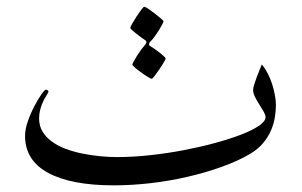

<svg xmlns="http://www.w3.org/2000/svg" viewBox="-20 -535 911 580"><path d="M813.5 -217.8Q813.5 -201.2 810.5 -181.9Q807.6 -162.6 799.3 -142.6Q791 -122.6 775.4 -103.5Q759.8 -84.5 734.9 -69.8Q698.2 -48.3 649.9 -31Q601.6 -13.7 546.9 -1Q492.2 11.7 435.1 18.3Q377.9 24.9 323.7 24.9Q194.8 24.9 125.2 -12.9Q55.7 -50.8 55.7 -124.5Q55.7 -144.5 64.2 -168.9Q72.8 -193.4 84 -214.6Q95.2 -235.8 105.2 -250Q115.2 -264.2 118.7 -264.2Q121.1 -264.2 123.8 -262.2Q126.5 -260.3 126.5 -257.8Q126.5 -256.3 125.5 -255.9Q123 -250.5 118.2 -242.9Q113.3 -235.4 108.9 -225.3Q104.5 -215.3 101.3 -203.1Q98.1 -190.9 98.1 -176.8Q98.1 -154.8 108.6 -137.5Q119.1 -120.1 137 -107.2Q154.8 -94.2 178.2 -85.4Q201.7 -76.7 227.8 -71.3Q253.9 -65.9 281.2 -63.2Q308.6 -60.5 334 -60.5Q381.8 -60.5 433.3 -66.2Q484.9 -71.8 534.7 -81.3Q584.5 -90.8 629.4 -103Q674.3 -115.2 708.5 -128.4Q742.7 -141.6 762.5 -155.3Q782.2 -168.9 782.2 -181.2Q782.2 -187.5 776.6 -197.5Q771 -207.5 763.4 -219.2Q755.9 -231 750.2 -242.4Q744.6 -253.9 744.6 -263.2Q744.6 -269.5 748 -280Q751.5 -290.5 755.6 -302.2Q759.8 -314 764.4 -324.5Q769 -335 771 -340.3Q780.8 -328.6 788.8 -313Q796.9 -297.4 802.2 -280.5Q807.6 -263.7 810.5 -247.1Q813.5 -230.5 813.5 -217.8ZM480.5 -358.4Q480.5 -356.4 474.6 -346.4Q468.8 -336.4 461.4 -325.7Q454.1 -314.9 447.3 -305.9Q440.4 -296.9 438 -296.9Q436 -296.9 426.8 -302.5Q417.5 -308.1 407 -315.7Q396.5 -323.2 388.2 -330.3Q379.9 -337.4 379.9 -339.8Q379.9 -341.8 384 -349.6Q388.2 -357.4 394 -366.7Q399.9 -376 406.7 -385.3Q413.6 -394.5 418.5 -399.9Q422.4 -405.3 422.4 -408.2Q422.4 -410.6 419.9 -412.6Q414.1 -416.5 406 -422.4Q397.9 -428.2 390.6 -434.1Q383.3 -439.9 378.4 -444.6Q373.5 -449.2 373.5 -450.7Q373.5 -453.1 379.4 -463.6Q385.3 -474.1 392.6 -485.4Q399.9 -496.6 406.7 -505.6Q413.6 -514.6 415.5 -514.6Q418.9 -514.6 428.5 -508.1Q438 -501.5 448 -493.9Q458 -486.3 466.1 -479.2Q474.1 -472.2 474.1 -470.7Q474.1 -468.8 470 -460.9Q465.8 -453.1 460 -443.6Q454.1 -434.1 447.5 -425Q440.9 -416 436.5 -411.6Q435.1 -410.2 432.6 -407.2Q430.2 -404.3 430.2 -400.9Q430.2 -398.4 432.6 -396.5Q438.5 -393.1 446.8 -387.5Q455.1 -381.8 462.6 -375.7Q470.2 -369.6 475.3 -364.7Q480.5 -359.9 480.5 -358.4Z"/></svg>

Font: Accordance
Style: Italic
Weight: 400
Italic angle: -11°
Version: Version 1.2 (build January 31, 2020) Miklal Software Solutio